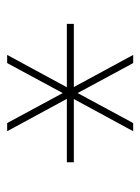

<svg xmlns="http://www.w3.org/2000/svg" viewBox="54 -804 401 550"><g transform="rotate(90 255.0 -529.5)"><path d="M247.1 -550.8 330.3 -705 333.3 -710H356.3L348.3 -695L264.2 -540H435.3H445.3V-520H435.3H263.7L348.3 -364L356.3 -349H333.3L330.3 -354L247.1 -508.2L163.9 -354L160.9 -349H137.9L145.9 -364L230.5 -520H58.9H48.9V-540H58.9H229.9L145.9 -695L137.9 -710H160.9L163.9 -705Z"/></g></svg>

Font: Nordica Plus
Style: NordicaClassicUltraLightExt
Weight: 300
Version: Version 1.01